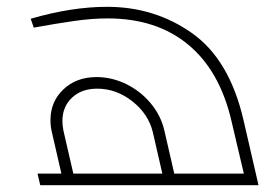

<svg xmlns="http://www.w3.org/2000/svg" viewBox="-20 -543 800 563"><path d="M738 0H98L90 -34H160L132 -156Q128 -172 128 -191Q128 -245 166 -281Q204 -317 263 -317Q308 -317 350 -296.5Q392 -276 422 -240Q452 -204 462 -160L491 -34H695L659 -187Q625 -335 532 -412Q439 -489 296 -489Q250 -489 197.5 -481.5Q145 -474 79 -462L70 -488Q190 -523 294 -523Q434 -523 543.5 -445.5Q653 -368 694 -191ZM456 -34 428 -156Q415 -209 368 -246Q321 -283 265 -283Q219 -283 191 -256.5Q163 -230 163 -188Q163 -175 166 -160L195 -34Z"/></svg>

Font: Cairo ExtraLight
Style: Italic
Weight: 275
Italic angle: -13°
Designer: Mohamed Gaber, Accademia di Belle Arti di Urbino and others
Foundry: Kief Type Foundry, Accademia di Belle Arti di Urbino and others
Version: Version 3.011